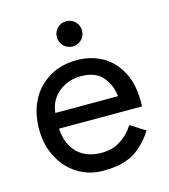

<svg xmlns="http://www.w3.org/2000/svg" viewBox="-100 -720 715 810"><g transform="rotate(-15 257.5 -315.0)"><path d="M393 -278Q387 -331 355 -366Q324 -400 263 -400Q208 -400 166 -367Q125 -334 119 -278ZM117 -210Q121 -142 161 -102Q201 -65 263 -65Q315 -65 348 -88Q383 -109 407 -148L472 -107Q448 -70 421 -46Q392 -18 352 -4Q312 10 253 10Q190 10 141 -21Q90 -53 64 -106Q35 -158 35 -230Q35 -247 36 -255L39 -279Q48 -335 78 -379Q109 -422 156 -446Q204 -470 263 -470Q327 -470 377 -441Q425 -413 453 -359Q480 -306 480 -234V-222Q480 -214 479 -210ZM224 -546Q208 -562 208 -585Q208 -608 224 -624Q240 -640 263 -640Q286 -640 302 -624Q318 -608 318 -585Q318 -562 302 -546Q286 -530 263 -530Q240 -530 224 -546Z"/></g></svg>

Font: jost-mod-400
Style: Regular
Weight: 400
Version: Version 3.200; ttfautohint (v0.97) -l 8 -r 50 -G 200 -x 14 -